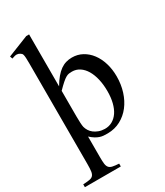

<svg xmlns="http://www.w3.org/2000/svg" viewBox="-225 -785 938 1089"><g transform="rotate(-30 243.5 -240.5)"><path d="M379.4 -194.3Q379.4 -236.8 371.1 -272.7Q362.8 -308.6 347.2 -335Q331.5 -361.3 309.3 -376Q287.1 -390.6 259.8 -390.6Q249.5 -390.6 240.5 -389.4Q231.4 -388.2 220.5 -382.1Q209.5 -376 194.1 -362.5Q178.7 -349.1 155.3 -325.2V-157.7Q155.3 -105.5 159.7 -86.4Q163.1 -73.7 170.9 -61Q178.7 -48.3 191.4 -38.6Q204.1 -28.8 221.2 -22.5Q238.3 -16.1 259.8 -15.6Q287.1 -15.1 309.3 -27.6Q331.5 -40 347.2 -63.2Q362.8 -86.4 371.1 -119.6Q379.4 -152.8 379.4 -194.3ZM466.8 -240.7Q466.8 -188 452.1 -141.8Q437.5 -95.7 410.6 -61Q383.8 -26.4 345.9 -6.1Q308.1 14.2 261.7 14.6Q247.1 14.6 234.4 13.7Q221.7 12.7 209.5 8.5Q197.3 4.4 184.1 -3.7Q170.9 -11.7 155.3 -25.9V109.4Q155.3 135.7 157.2 152.1Q159.2 168.5 166.7 177.7Q174.3 187 189.7 190.4Q205.1 193.8 231.4 195.3V213.9H-3.9V195.3Q22 193.8 37.6 191.4Q53.2 189 61.3 180.2Q69.3 171.4 71.8 154.5Q74.2 137.7 74.2 107.4V-551.8Q74.2 -573.7 73.5 -586.9Q72.8 -600.1 71 -607.4Q69.3 -614.7 65.9 -618.2Q62.5 -621.6 57.6 -624.5Q50.3 -629.9 38.8 -631.1Q27.3 -632.3 4.9 -623.5L-1 -640.1L136.7 -694.8H155.3V-354.5Q172.4 -383.8 189.5 -404.1Q206.5 -424.3 224.1 -436.8Q241.7 -449.2 260.3 -454.6Q278.8 -460 299.3 -460Q336.4 -460 367.2 -443.1Q397.9 -426.3 420.2 -396.7Q442.4 -367.2 454.6 -327.1Q466.8 -287.1 466.8 -240.7Z"/></g></svg>

Font: Doulos SIL
Style: Regular
Weight: 400
Designer: Walt Agee, Victor Gaultney, Peter Martin, Debbi Hosken
Foundry: SIL International
Version: Version 4.110; 2011; Maintenance release